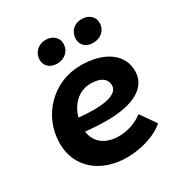

<svg xmlns="http://www.w3.org/2000/svg" viewBox="-174 -866 957 1008"><g transform="rotate(-30 304.5 -362.5)"><path d="M307 12C399 12 487 -18 537 -62L472 -155C435 -127 383 -106 326 -106C248 -106 192 -145 183 -216C229 -211 273 -209 314 -209C470 -209 570 -260 570 -361C570 -471 467 -529 336 -529C168 -529 37 -395 37 -227C37 -82 150 12 307 12ZM236 -598C279 -598 316 -627 316 -674C316 -710 286 -737 244 -737C200 -737 165 -706 165 -660C165 -624 193 -598 236 -598ZM454 -598C499 -598 535 -627 535 -674C535 -710 506 -737 461 -737C417 -737 384 -706 384 -660C384 -624 411 -598 454 -598ZM190 -297C209 -368 262 -420 333 -420C392 -420 427 -399 427 -355C427 -310 363 -292 281 -292C251 -292 219 -294 190 -297Z"/></g></svg>

Font: Fixel Display
Style: Bold Italic
Weight: 700
Italic angle: -10°
Designer: AlfaBravo + MacPaw
Foundry: Kyrylo Tkachov, Marchela Mozhyna, Serhii Makarenko, Maria Weinstein, Zakhar Kryvoshyya
Version: Version 1.210;Glyphs 3.2 (3217)